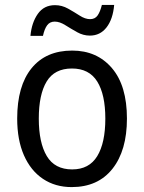

<svg xmlns="http://www.w3.org/2000/svg" viewBox="-20 -803 586 782"><path d="M497 -320Q497 -190 438 -115.5Q379 -41 272 -41Q205 -41 155 -74.5Q105 -108 77.5 -170.5Q50 -233 50 -320Q50 -453 108.5 -525Q167 -597 274 -597Q375 -597 436 -525.5Q497 -454 497 -320ZM138 -320Q138 -222 170.5 -167.5Q203 -113 274 -113Q343 -113 376 -167Q409 -221 409 -320Q409 -418 376 -471Q343 -524 273 -524Q202 -524 170 -471Q138 -418 138 -320ZM104 -657Q109 -711 134 -746.5Q159 -782 204 -782Q232 -782 257 -768Q282 -754 304.5 -739.5Q327 -725 347 -725Q367 -725 377.5 -740Q388 -755 395 -783H445Q440 -725 414 -691.5Q388 -658 346 -658Q319 -658 294 -672Q269 -686 246 -700.5Q223 -715 203 -715Q183 -715 172 -700Q161 -685 155 -657Z"/></svg>

Font: Noto Sans Tamil UI SemiCondensed
Style: Regular
Weight: 400
Width: 4
Designer: Jelle Bosma - Monotype Design Team
Foundry: Monotype Imaging Inc.
Version: Version 2.004; ttfautohint (v1.8.4.7-5d5b)